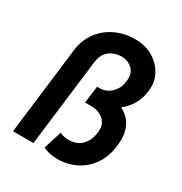

<svg xmlns="http://www.w3.org/2000/svg" viewBox="-168 -834 917 968"><g transform="rotate(30 290.0 -350.0)"><path d="M299 10Q272 9 252 4Q232 -1 218 -9L251 -114Q267 -104 300 -102Q352 -102 379.5 -132Q407 -162 411 -201L413 -215Q418 -256 389.5 -281.5Q361 -307 317 -307H281L294 -406H304Q348 -406 375.5 -434Q403 -462 407 -495L409 -509Q413 -540 401 -560Q389 -580 368.5 -590Q348 -600 326 -600Q304 -600 281 -591.5Q258 -583 241.5 -563Q225 -543 220 -508L158 0H39L101 -510Q109 -570 142 -615Q175 -660 227 -685Q279 -710 341 -710Q403 -710 447.5 -682.5Q492 -655 514 -612.5Q536 -570 530 -524L529 -514Q518 -429 451 -377Q546 -327 531 -205L530 -194Q522 -131 490 -85Q458 -39 408.5 -14.5Q359 10 299 10Z"/></g></svg>

Font: Haskoy Bold
Style: Italic
Weight: 700
Designer: Ertekin Erdin
Foundry: Ertekin Erdin
Version: Version 2.000; ttfautohint (v1.8.4.7-5d5b)